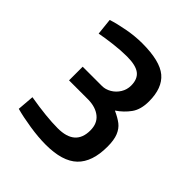

<svg xmlns="http://www.w3.org/2000/svg" viewBox="-187 -797 935 935"><g transform="rotate(45 280.0 -330.0)"><path d="M59 -20 66 -107Q183 -87 260 -87Q380 -87 380 -192Q380 -240 349 -265Q318 -290 267 -291H134V-385H267Q291 -385 314 -398.5Q337 -412 351.5 -435.5Q366 -459 366 -487Q366 -532 339 -552.5Q312 -573 252 -573Q210 -573 160.5 -567Q111 -561 75 -554L66 -639Q102 -651 155.5 -661Q209 -671 259 -671Q381 -671 431.5 -628.5Q482 -586 482 -494Q482 -438 457.5 -404Q433 -370 396 -345Q431 -329 451.5 -313Q472 -297 483.5 -269Q495 -241 495 -195Q495 -90 442.5 -39.5Q390 11 275 11Q224 11 163 1.5Q102 -8 59 -20Z"/></g></svg>

Font: Cairo SemiBold
Style: Regular
Weight: 600
Designer: Mohamed Gaber, Accademia di Belle Arti di Urbino and others
Foundry: Kief Type Foundry, Accademia di Belle Arti di Urbino and others
Version: Version 3.011